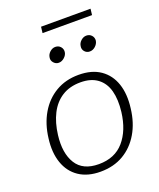

<svg xmlns="http://www.w3.org/2000/svg" viewBox="-149 -901 829 999"><g transform="rotate(-20 265.5 -401.5)"><path d="M297 -507Q370 -507 417 -474.5Q464 -442 483.5 -384.5Q503 -327 493 -250Q484 -173 450 -115.5Q416 -58 361.5 -26Q307 6 234 6Q163 6 115.5 -26Q68 -58 48 -116Q28 -174 38 -250Q47 -326 81 -384Q115 -442 170 -474.5Q225 -507 297 -507ZM239 -34Q328 -34 378.5 -92.5Q429 -151 441 -249Q449 -316 436 -364.5Q423 -413 387 -440Q351 -467 293 -467Q233 -467 190.5 -440Q148 -413 123 -364Q98 -315 90 -249Q78 -152 114.5 -93Q151 -34 239 -34ZM271 -643Q269 -627 254.5 -614Q240 -601 223 -601Q207 -601 195.5 -614Q184 -627 187 -643Q189 -660 203 -672.5Q217 -685 233 -685Q251 -685 262 -672.5Q273 -660 271 -643ZM443 -643Q440 -626 426 -613.5Q412 -601 395 -601Q378 -601 367 -613.5Q356 -626 359 -643Q361 -660 375 -672.5Q389 -685 405 -685Q423 -685 434 -672.5Q445 -660 443 -643ZM196 -775 200 -809H474L470 -775Z"/></g></svg>

Font: Aleo Light
Style: Italic
Weight: 300
Italic angle: -7°
Designer: Alessio Laiso
Foundry: Alessio Laiso
Version: Version 2.001;gftools[0.9.29]